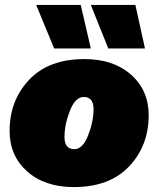

<svg xmlns="http://www.w3.org/2000/svg" viewBox="-20 -750 643 780"><path d="M308 -730 349 -553H200L127 -730ZM530 -730 569 -553H420L349 -730ZM280 10Q162 10 90.5 -53.5Q19 -117 19 -218Q19 -342 98.5 -426Q178 -510 323 -510Q441 -510 512.5 -446.5Q584 -383 584 -282Q584 -158 504.5 -74Q425 10 280 10ZM282 -144Q316 -144 338 -200Q360 -256 360 -307Q360 -356 320 -356Q286 -356 264 -300Q242 -244 242 -193Q242 -144 282 -144Z"/></svg>

Font: Elaine Sans Black
Style: Italic
Weight: 900
Italic angle: -13°
Designer: Wei Huang
Foundry: Wei Huang
Version: Version 2.001;December 24, 2019;FontCreator 12.0.0.2547 64-b